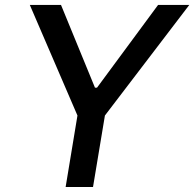

<svg xmlns="http://www.w3.org/2000/svg" viewBox="-20 -747 776 767"><path d="M99.1 -727.3H223.7L359.4 -396.7H367.5L611.5 -727.3H736.2L399.1 -285.5L351.6 0H242.2L289.4 -285.5Z"/></svg>

Font: Inter P Medium
Style: Italic
Weight: 500
Italic angle: 9.39999°
Designer: Rasmus Andersson
Foundry: rsms
Version: Version 3.018;git-588b23468